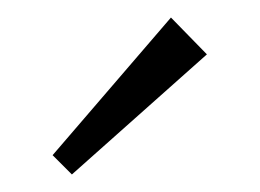

<svg xmlns="http://www.w3.org/2000/svg" viewBox="-20 -739 296 219"><path d="M62 -540 216 -677 175 -719 40 -562Z"/></svg>

Font: MV Cash ExtraLight
Style: Regular
Weight: 200
Designer: Rodrigo Fuenzalida
Foundry: fragTYPE
Version: Version 1.100;Glyphs 3.1.2 (3151)